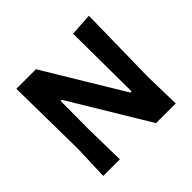

<svg xmlns="http://www.w3.org/2000/svg" viewBox="-155 -825 1005 1005"><g transform="rotate(-45 347.5 -323.0)"><path d="M618 -646 610 -199 615 0H469L206 -436H198L197 -222L201 0H78L85 -190L79 -644H224L487 -208H496L493 -638Z"/></g></svg>

Font: Alegreya Sans SC
Style: Bold
Weight: 700
Designer: Juan Pablo del Peral
Foundry: Huerta Tipografica
Version: Version 2.007